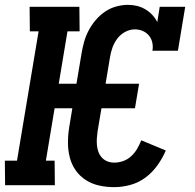

<svg xmlns="http://www.w3.org/2000/svg" viewBox="-35 -763 805 791"><path d="M436 8Q404 8 374 1.5Q344 -5 319 -21Q294 -37 277 -61Q260 -85 252.5 -114.5Q245 -144 245 -175.5Q245 -207 250 -238L263 -317H190L154 -101H190L191 0H-14L-15 -101H35L124 -634H88L87 -735H292L293 -634H243L207 -418H280L301 -543Q305 -567 311.5 -590.5Q318 -614 330 -637Q342 -660 359 -680Q376 -700 397 -714.5Q418 -729 443 -736Q468 -743 492 -743Q512 -743 530 -738.5Q548 -734 564 -724.5Q580 -715 592.5 -701.5Q605 -688 613 -672L623 -735H728L698 -554H593Q596 -571 592.5 -587.5Q589 -604 578.5 -616.5Q568 -629 553 -635.5Q538 -642 520 -642Q500 -642 480.5 -631.5Q461 -621 448 -603.5Q435 -586 428 -566Q421 -546 418 -526L400 -418H538L521 -317H383L367 -222Q365 -207 364 -192.5Q363 -178 364.5 -163.5Q366 -149 371 -136Q376 -123 385.5 -113Q395 -103 408 -98Q421 -93 436 -93Q454 -93 472.5 -99.5Q491 -106 505.5 -119.5Q520 -133 530 -150Q540 -167 547 -185L648 -143Q635 -112 614 -82.5Q593 -53 565 -32Q537 -11 503 -1.5Q469 8 436 8Z"/></svg>

Font: Iosevka Etoile
Style: Bold Italic
Weight: 700
Italic angle: -9°
Designer: Belleve Invis
Foundry: Belleve Invis
Version: Version 28.1.0; ttfautohint (v1.8.4)